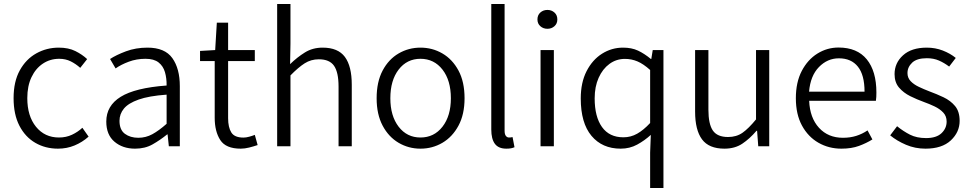

<svg xmlns="http://www.w3.org/2000/svg" viewBox="-20 -735 4876 965"><path d="M271.5 12.2Q208 12.2 157.5 -17.1Q106.9 -46.4 77.6 -103Q48.3 -159.7 48.3 -241.7Q48.3 -325.2 79.6 -381.6Q110.8 -438 162.6 -466.8Q214.4 -495.6 275.4 -495.6Q324.2 -495.6 358.9 -478.3Q393.6 -460.9 418 -438L383.3 -394Q360.8 -414.1 335.2 -426.8Q309.6 -439.5 277.8 -439.5Q231.9 -439.5 195.6 -415.3Q159.2 -391.1 138.2 -346.9Q117.2 -302.7 117.2 -241.7Q117.2 -151.9 160.9 -97.9Q204.6 -43.9 276.4 -43.9Q312.5 -43.9 342 -57.9Q371.6 -71.8 394 -92.8L425.3 -48.3Q393.6 -20 354.7 -3.9Q315.9 12.2 271.5 12.2Z M658.7 12.2Q596.7 12.2 555.4 -22.7Q514.2 -57.6 514.2 -124Q514.2 -203.6 586.7 -248.5Q659.2 -293.5 817.4 -305.2Q817.9 -341.8 809.1 -372.3Q800.3 -402.8 777.1 -421.1Q753.9 -439.5 711.4 -439.5Q666 -439.5 627 -424.8Q587.9 -410.2 561 -391.1L533.2 -438.5Q563.5 -458.5 613 -477.1Q662.6 -495.6 721.2 -495.6Q808.6 -495.6 846.2 -442.9Q883.8 -390.1 883.8 -301.8V0H828.6L822.3 -59.6H820.3Q784.7 -30.8 746.8 -9.3Q709 12.2 658.7 12.2ZM675.3 -42.5Q712.9 -42.5 745.8 -60.5Q778.8 -78.6 817.4 -112.8V-259.3Q728.5 -252.9 676.8 -234.6Q625 -216.3 602.8 -189.2Q580.6 -162.1 580.6 -127.9Q580.6 -82.5 607.7 -62.5Q634.8 -42.5 675.3 -42.5Z M1189.9 12.2Q1115.2 12.2 1087.2 -31Q1059.1 -74.2 1059.1 -143.1V-428.2H985.4V-479L1061.5 -483.4L1069.8 -621.1H1126.5V-483.4H1260.7V-428.2H1126.5V-140.6Q1126.5 -95.2 1142.6 -69.3Q1158.7 -43.5 1203.6 -43.5Q1216.8 -43.5 1232.7 -47.9Q1248.5 -52.2 1260.7 -57.1L1274.9 -5.9Q1254.4 1 1232.2 6.6Q1210 12.2 1189.9 12.2Z M1373 0V-714.8H1439.9V-515.1L1438 -412.6Q1473.6 -447.3 1512.5 -471.4Q1551.3 -495.6 1601.6 -495.6Q1678.7 -495.6 1713.4 -449Q1748 -402.3 1748 -309.1V0H1681.6V-299.8Q1681.6 -371.6 1658.9 -404.3Q1636.2 -437 1582.5 -437Q1543 -437 1511.2 -416.7Q1479.5 -396.5 1439.9 -356V0Z M2093.3 12.2Q2033.7 12.2 1983.4 -17.3Q1933.1 -46.9 1903.1 -103.5Q1873 -160.2 1873 -241.2Q1873 -323.7 1903.1 -380.4Q1933.1 -437 1983.4 -466.3Q2033.7 -495.6 2093.3 -495.6Q2153.3 -495.6 2203.6 -466.3Q2253.9 -437 2284.4 -380.4Q2314.9 -323.7 2314.9 -241.2Q2314.9 -160.2 2284.4 -103.5Q2253.9 -46.9 2203.6 -17.3Q2153.3 12.2 2093.3 12.2ZM2093.3 -43.9Q2161.6 -43.9 2203.9 -98.1Q2246.1 -152.3 2246.1 -241.2Q2246.1 -331.1 2203.9 -385.3Q2161.6 -439.5 2093.3 -439.5Q2025.4 -439.5 1983.6 -385.3Q1941.9 -331.1 1941.9 -241.2Q1941.9 -152.3 1983.6 -98.1Q2025.4 -43.9 2093.3 -43.9Z M2524.9 12.2Q2485.4 12.2 2467.3 -12.2Q2449.2 -36.6 2449.2 -84V-714.8H2516.1V-78.1Q2516.1 -60.1 2522.5 -52Q2528.8 -43.9 2538.1 -43.9Q2541.5 -43.9 2545.2 -44.2Q2548.8 -44.4 2556.2 -45.9L2565.9 4.9Q2558.1 8.3 2548.6 10.3Q2539.1 12.2 2524.9 12.2Z M2696.8 0V-483.4H2763.7V0ZM2731.4 -590.3Q2710.4 -590.3 2695.8 -603.3Q2681.2 -616.2 2681.2 -637.2Q2681.2 -659.2 2695.8 -672.1Q2710.4 -685.1 2731.4 -685.1Q2752 -685.1 2766.6 -672.1Q2781.2 -659.2 2781.2 -637.2Q2781.2 -616.2 2766.6 -603.3Q2752 -590.3 2731.4 -590.3Z M3247.6 210V32.2L3251 -57.1Q3220.2 -28.8 3182.6 -8.3Q3145 12.2 3099.6 12.2Q3006.8 12.2 2952.9 -52.2Q2898.9 -116.7 2898.9 -240.2Q2898.9 -320.3 2928.2 -377.4Q2957.5 -434.6 3005.9 -465.1Q3054.2 -495.6 3111.3 -495.6Q3154.8 -495.6 3186.5 -480.7Q3218.3 -465.8 3251.5 -438.5H3253.4L3260.7 -483.4H3314.5V210ZM3113.3 -44.9Q3150.4 -44.9 3182.4 -63Q3214.4 -81.1 3247.6 -116.7V-383.3Q3213.9 -413.6 3184.1 -426.3Q3154.3 -439 3121.1 -439Q3077.6 -439 3043.2 -413.8Q3008.8 -388.7 2988.8 -344Q2968.8 -299.3 2968.8 -240.7Q2968.8 -148.4 3005.6 -96.7Q3042.5 -44.9 3113.3 -44.9Z M3621.1 12.2Q3543 12.2 3508.3 -34.7Q3473.6 -81.5 3473.6 -174.3V-483.4H3540.5V-183.6Q3540.5 -111.8 3562.7 -79.1Q3585 -46.4 3639.2 -46.4Q3681.2 -46.4 3711.7 -67.6Q3742.2 -88.9 3779.8 -134.8V-483.4H3846.2V0H3791L3785.2 -77.6H3782.2Q3748 -37.6 3710.7 -12.7Q3673.3 12.2 3621.1 12.2Z M4209 12.2Q4145.5 12.2 4093.5 -17.6Q4041.5 -47.4 4010.7 -104Q3980 -160.6 3980 -241.2Q3980 -321.8 4009.8 -378.7Q4039.6 -435.5 4088.4 -465.8Q4137.2 -496.1 4194.3 -496.1Q4288.1 -496.1 4336.4 -436.8Q4384.8 -377.4 4384.8 -270Q4384.8 -258.8 4384.3 -248.3Q4383.8 -237.8 4382.3 -228.5H4046.9Q4050.3 -143.1 4096.2 -92.8Q4142.1 -42.5 4216.8 -42.5Q4252.9 -42.5 4283.2 -52Q4313.5 -61.5 4340.3 -79.6L4364.7 -34.2Q4335 -15.6 4297.4 -1.7Q4259.8 12.2 4209 12.2ZM4046.4 -274.4H4325.2Q4325.2 -358.4 4291.7 -400.1Q4258.3 -441.9 4196.3 -441.9Q4138.7 -441.9 4095.9 -397.9Q4053.2 -354 4046.4 -274.4Z M4631.3 12.2Q4579.6 12.2 4533.7 -7.3Q4487.8 -26.9 4454.1 -54.7L4488.8 -100.6Q4520 -75.2 4553.7 -58.1Q4587.4 -41 4634.3 -41Q4686 -41 4711.9 -65.4Q4737.8 -89.8 4737.8 -124Q4737.8 -151.4 4720.7 -169.4Q4703.6 -187.5 4677.5 -200Q4651.4 -212.4 4624 -222.2Q4588.9 -234.9 4554.9 -251.7Q4521 -268.6 4498.5 -294.9Q4476.1 -321.3 4476.1 -362.3Q4476.1 -418.5 4518.6 -457Q4561 -495.6 4638.2 -495.6Q4680.7 -495.6 4718.5 -481Q4756.3 -466.3 4783.7 -443.8L4750.5 -400.4Q4726.1 -418.9 4699.2 -430.7Q4672.4 -442.4 4638.2 -442.4Q4588.4 -442.4 4564.7 -420.2Q4541 -397.9 4541 -367.7Q4541 -343.8 4556.9 -327.1Q4572.8 -310.5 4597.9 -298.6Q4623 -286.6 4650.9 -275.9Q4687 -262.7 4722.2 -246.1Q4757.3 -229.5 4780.3 -201.9Q4803.2 -174.3 4803.2 -127.4Q4803.2 -70.8 4758.8 -29.3Q4714.4 12.2 4631.3 12.2Z"/></svg>

Font: Varta Light Light
Style: Regular
Weight: 300
Version: Version 1.004